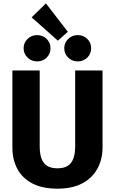

<svg xmlns="http://www.w3.org/2000/svg" viewBox="-20 -1117 691 1154"><path d="M431.8 -693.4H596.3V-230.3Q596.3 -160.5 566.1 -104.4Q535.9 -48.2 475.7 -15.6Q415.5 17 325 17Q234.6 17 174.5 -14.4Q114.5 -45.8 84.5 -101.6Q54.5 -157.4 54.5 -230.3V-693.4H218.6V-236.7Q218.6 -193.1 229.6 -163.6Q240.7 -134.1 264.3 -119.7Q287.8 -105.4 325 -105.4Q362.6 -105.4 386.2 -119.7Q409.8 -134.1 420.8 -163.6Q431.8 -193.1 431.8 -236.7ZM446.8 -906.1Q481.8 -906.1 504.8 -883Q527.9 -860 527.9 -827.3Q527.9 -793.9 504.8 -770.9Q481.8 -747.9 446.8 -747.9Q413.5 -747.9 389.8 -770.9Q366.2 -793.9 366.2 -827.3Q366.2 -860 389.8 -883Q413.5 -906.1 446.8 -906.1ZM203 -906.1Q237.5 -906.1 260.6 -883Q283.6 -860 283.6 -827.3Q283.6 -793.9 260.6 -770.9Q237.5 -747.9 203 -747.9Q169.2 -747.9 145.6 -770.9Q121.9 -793.9 121.9 -827.3Q121.9 -860 145.6 -883Q169.2 -906.1 203 -906.1ZM170.1 -1012.7 256 -1096.6 387.7 -926 327.9 -872.4Z"/></svg>

Font: Fira Sans Variable
Style: Regular
Weight: 400
Designer: Carrois Corporate & Edenspiekermann AG
Foundry: Carrois Corporate GbR & Edenspiekermann AG
Version: Version 4.202